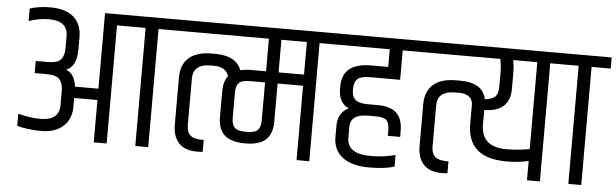

<svg xmlns="http://www.w3.org/2000/svg" viewBox="-45 -806 3086 962"><g transform="rotate(5 1498.5 -325.0)"><path d="M819 -650V-594H723V0H658V-594H514V0H449V-213H332V-170Q332 -106 291.5 -70Q251 -34 183 -34Q115 -34 60 -49V-110Q119 -94 172 -94Q267 -94 267 -171V-243Q267 -280 250 -300Q233 -320 184 -320H124V-381H184Q233 -381 250 -400.5Q267 -420 267 -457V-518Q267 -595 172 -595Q123 -595 71 -577V-640Q118 -655 173 -655Q252 -655 292 -619Q332 -583 332 -519V-457Q332 -371 280 -351Q324 -332 331 -270H449V-650Z M997 0 976 1Q910 3 878 -30Q846 -63 846 -123V-363Q846 -426 885 -460.5Q924 -495 1001 -495H1015Q1123 -495 1149 -424Q1173 -430 1205 -430H1278V-594H770V-650H1630V-594H1533V0H1469V-374H1341V-182Q1341 -121 1308.5 -91Q1276 -61 1205 -61Q1134 -61 1101 -91Q1068 -121 1068 -182V-311Q1068 -360 1090 -389Q1077 -435 1013 -435H1001Q911 -435 911 -361V-126Q911 -92 930 -75.5Q949 -59 997 -60ZM1278 -183V-374H1205Q1161 -374 1146.5 -359Q1132 -344 1132 -310V-183Q1132 -150 1146.5 -134.5Q1161 -119 1205 -119Q1249 -119 1263.5 -134.5Q1278 -150 1278 -183ZM1469 -430V-594H1341V-430Z M1653 -132V-187Q1653 -256 1707 -281Q1656 -304 1655 -372V-386Q1655 -505 1799 -505H1886V-594H1581V-650H2049V-594H1951V-446H1799Q1754 -446 1737 -430.5Q1720 -415 1720 -384V-372Q1720 -341 1738 -325.5Q1756 -310 1802 -310H1849Q1915 -310 1945.5 -280.5Q1976 -251 1976 -191V-161H1914V-189Q1914 -223 1901 -238Q1888 -253 1845 -253H1805Q1718 -253 1718 -188V-134Q1718 -53 1837 -53Q1906 -53 1961 -69V-11Q1918 5 1832.5 5Q1747 5 1700 -31Q1653 -67 1653 -132Z M2449 -524Q2449 -559 2442 -594H2001V-650H2789V-594H2693V0H2628V-97Q2580 -85 2517 -85Q2320 -85 2320 -257V-358Q2314 -407 2248 -407H2232Q2142 -407 2142 -334V-126Q2142 -92 2161 -75.5Q2180 -59 2228 -60V0L2207 1Q2141 3 2109 -30Q2077 -63 2077 -123V-335Q2077 -399 2116 -433.5Q2155 -468 2232 -468H2250Q2366 -468 2382 -386Q2420 -390 2434.5 -405.5Q2449 -421 2449 -457ZM2628 -594H2506Q2513 -570 2513 -524V-451Q2513 -334 2384 -332V-261Q2384 -202 2416.5 -174Q2449 -146 2510 -146Q2571 -146 2628 -157Z M2836 -594H2740V-650H2997V-594H2901V0H2836Z"/></g></svg>

Font: Khand
Style: Regular
Weight: 400
Designer: Devanagari: Sanchit Sawaria, Jyotish Sonowal; Latin: Satya Rajpurohit
Foundry: Indian Type Foundry
Version: Version 1.100;PS 1.0;hotconv 1.0.78;makeotf.lib2.5.61930; tt